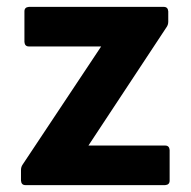

<svg xmlns="http://www.w3.org/2000/svg" viewBox="-20 -538 555 558"><path d="M460 0H54Q42 0 41 -13V-44Q41 -53 46 -60L274 -403H64Q52 -403 51 -416V-505Q51 -517 64 -518H456Q468 -518 469 -505V-475Q469 -466 464 -459L237 -115H460Q472 -115 473 -102V-13Q473 -1 460 0Z"/></svg>

Font: YamahaIndonesia935. App
Style: Bold
Weight: 700
Designer: Dalton Maag Ltd
Foundry: Dalton Maag Ltd
Version: Version 1.002; January 01, 2024; Regular/Italic